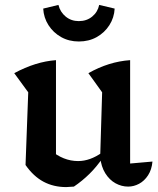

<svg xmlns="http://www.w3.org/2000/svg" viewBox="-20 -752 642 782"><path d="M510 -86 601 -94Q598 -61 583 -38Q568 -15 546.5 -3.5Q525 8 502 8Q475 8 450.5 -5.5Q426 -19 409 -46Q392 -73 388 -112L396 -376L340 -454Q423 -501 510 -507ZM281 8Q273 8 265 9Q257 10 250 10Q198 10 157 -12Q116 -34 84 -80L185 -141Q238 -96 298 -96Q347 -96 396 -131L399 -110Q374 -73 344.5 -44Q315 -15 281 8ZM84 -80 95 -376 38 -454Q125 -501 208 -507V-93ZM301 -583Q261 -583 229 -601Q197 -619 177.5 -649.5Q158 -680 156 -717L218 -732Q225 -703 247.5 -684.5Q270 -666 301 -666Q333 -666 355.5 -684.5Q378 -703 384 -732L447 -717Q445 -680 425.5 -649.5Q406 -619 374 -601Q342 -583 301 -583Z"/></svg>

Font: Piazzolla Thin
Style: Bold
Weight: 700
Version: Version 2.005